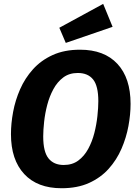

<svg xmlns="http://www.w3.org/2000/svg" viewBox="-20 -972 721 1009"><path d="M400.7 -710.8Q528 -710.8 597.1 -636.3Q666.2 -561.9 666.2 -426.2Q666.2 -370.6 654.9 -309.4Q643.6 -248.3 618.4 -190.2Q593.3 -132 551.2 -85.1Q509.1 -38.1 447.8 -10.4Q386.6 17.2 303.4 17.2Q176.5 17.2 107 -57.7Q37.6 -132.6 37.6 -267Q37.6 -322.6 48.9 -383.7Q60.2 -444.8 85.7 -503Q111.2 -561.1 153.3 -607.9Q195.4 -654.8 256.8 -682.8Q318.2 -710.8 400.7 -710.8ZM388.9 -588.5Q344 -588.5 312.6 -565Q281.2 -541.5 260.5 -503.3Q239.8 -465.1 228.2 -420.6Q216.6 -376 211.9 -332.2Q207.1 -288.4 207.1 -254.8Q207.1 -174.2 235 -139.6Q262.8 -105 314.9 -105Q360.2 -105 391.6 -128.4Q423 -151.7 443.6 -189.8Q464.3 -227.8 475.8 -272.9Q487.2 -317.9 491.9 -362Q496.7 -406.2 496.7 -440.4Q496.7 -520.3 469.3 -554.4Q442 -588.5 388.9 -588.5ZM291.7 -826.1 522.2 -951.6 571.7 -831 325.7 -746.5Z"/></svg>

Font: Fira Sans Variable
Style: Italic
Weight: 397
Italic angle: -8°
Designer: Carrois Corporate & Edenspiekermann AG
Foundry: Carrois Corporate GbR & Edenspiekermann AG
Version: Version 4.202